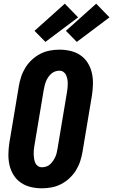

<svg xmlns="http://www.w3.org/2000/svg" viewBox="-20 -1012 613 1040"><path d="M207 8Q176 8 146.5 1Q117 -6 93 -22.5Q69 -39 53.5 -64Q38 -89 31.5 -117.5Q25 -146 25.5 -177Q26 -208 31 -240L82 -545Q86 -570 94.5 -596Q103 -622 117.5 -645.5Q132 -669 153 -688.5Q174 -708 198.5 -720.5Q223 -733 249.5 -738Q276 -743 302 -743Q333 -743 362.5 -736Q392 -729 416 -712.5Q440 -696 455.5 -671Q471 -646 477.5 -617.5Q484 -589 483.5 -558Q483 -527 478 -495L427 -190Q423 -165 414.5 -139Q406 -113 391.5 -89.5Q377 -66 356 -46.5Q335 -27 310.5 -14.5Q286 -2 259.5 3Q233 8 207 8ZM207 -106Q219 -106 231 -110Q243 -114 252 -122.5Q261 -131 268 -141.5Q275 -152 280 -163Q285 -174 287.5 -186Q290 -198 292 -209L343 -514Q345 -526 346 -538Q347 -550 347 -561.5Q347 -573 344.5 -584.5Q342 -596 337.5 -606Q333 -616 323.5 -622.5Q314 -629 302 -629Q290 -629 278.5 -625Q267 -621 257.5 -612.5Q248 -604 241 -593.5Q234 -583 229.5 -572Q225 -561 222 -549Q219 -537 217 -526L166 -221Q164 -209 163 -197Q162 -185 162.5 -173.5Q163 -162 165 -150.5Q167 -139 171.5 -129Q176 -119 185.5 -112.5Q195 -106 207 -106ZM396 -785 337 -845 501 -992 573 -918ZM226 -785 167 -845 331 -992 403 -918Z"/></svg>

Font: Iosevka Heavy
Style: Italic
Weight: 900
Italic angle: -9°
Monospace: yes
Designer: Belleve Invis
Foundry: Belleve Invis
Version: Version 32.5.0; ttfautohint (v1.8.4)